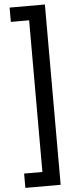

<svg xmlns="http://www.w3.org/2000/svg" viewBox="-70 -900 480 1203"><g transform="rotate(-5 169.5 -299.0)"><path d="M39 178H154V-776H39V-866H261V268H39Z"/></g></svg>

Font: Noto Sans Telugu UI Condensed SemiBold
Style: Regular
Weight: 600
Width: 3
Designer: Jelle Bosma - Monotype Design Team
Foundry: Monotype Imaging Inc.
Version: Version 2.005